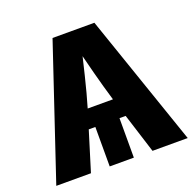

<svg xmlns="http://www.w3.org/2000/svg" viewBox="-127 -862 1017 996"><g transform="rotate(-20 381.5 -364.0)"><path d="M446.8 -269.5V0H313.5V-269.5ZM18.6 0 262.7 -727.5H493.7L744.1 0H549.8L449.2 -318.4Q425.3 -397.9 402.3 -485.6Q379.4 -573.2 356.4 -669.4H397Q374 -573.2 352.8 -485.4Q331.5 -397.5 308.1 -318.4L210 0ZM184.6 -217.8V-321.3H577.6V-217.8Z"/></g></svg>

Font: Inter 18pt ExtraBold
Style: Regular
Weight: 800
Designer: Rasmus Andersson
Foundry: rsms
Version: Version 4.001;git-66647c0bb